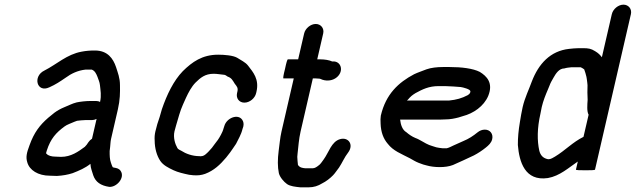

<svg xmlns="http://www.w3.org/2000/svg" viewBox="-20 -732 2732 825"><path d="M192.4 -357C219.4 -369.1 237.7 -381.4 261.9 -398C285.7 -415.6 313.8 -429.3 348 -433H374C387.6 -428.1 393.6 -415.1 398.8 -402C402.8 -389.4 408 -380.4 409.5 -366C411.8 -343.4 416.3 -321.7 409.9 -294C405.2 -296.7 399.8 -298 393.8 -298H365.8C348.8 -298 323.7 -295.1 309.4 -292C289.3 -287 274.9 -278.4 255.6 -271C240.9 -265 227.1 -257.3 214.3 -248L187.2 -226C150.9 -194.4 126.3 -162.5 106.9 -108C94.4 -74.9 90.4 -57 97.1 -35C106.3 -0.9 143.5 23 194.7 23C204.5 23.7 214.5 24 224.5 24C248.6 22.7 272 18.7 292.2 12C320.1 1.1 346.2 -9.9 368.5 -28C369.3 -8.1 376.3 4.8 380.9 22C390.8 49.9 412.4 65.5 449.6 71C481.8 72.9 517.5 31.5 498.8 3C491.5 -8.1 482.6 -9.6 468.8 -12L466 -13H465C460.9 -18.3 458.9 -27.7 456.6 -33C451.4 -47.3 451 -63.8 451.2 -83L453.3 -101C454.9 -113.3 454.2 -122 457.4 -136L486.5 -262C496 -303.3 496.1 -334.2 495.5 -366C495.5 -397.4 486.1 -419.7 478.5 -444C466.3 -480 442.7 -515 387.9 -515C366.8 -515 350 -513.7 330.7 -510C267.2 -498.6 223.4 -455.4 171 -429C119.3 -404.4 138.1 -331.2 192.4 -357ZM395 -221 375.4 -136C369.1 -132 364 -127 359.9 -121L352.4 -110C350.4 -107.3 347.8 -104.3 344.3 -101C316.6 -80.5 285.2 -58 242.4 -58C233.7 -58 225.5 -58.3 217.6 -59C202.5 -59 186.6 -63 180.4 -71L178.6 -72C178.1 -72.7 178 -73.7 178.3 -75L179 -78C179.3 -79.3 180.1 -81.8 181.2 -85.5C197.8 -137 221.2 -161.7 256.4 -188C267.2 -196.8 289.2 -203.6 300.3 -209L311.2 -213C318.9 -214.2 338.8 -216 346.9 -216H374.9C381.5 -216 388.3 -217.7 395 -221Z M1080.6 -332 1082 -338C1094.5 -392 1067.6 -421.8 1045.9 -450C1034.4 -465 1014.9 -473.3 998.7 -484C981.6 -493.7 945.5 -497 917.7 -497C848.8 -497 805.9 -465.9 765.3 -426C725.8 -385 697.3 -326 675.7 -263L665.9 -229C658.7 -209.4 652.6 -188.7 647.6 -167C644.6 -154.3 643.6 -141.3 644.6 -128C644.7 -94.5 653.9 -62.7 668.5 -41C681.3 -22 702.6 -11.4 725.6 -0.5C744.2 8.3 768.8 14 792.6 19L810.2 21C829.5 22.6 845.5 20.7 861.5 15C899.4 0.6 925.6 -24.1 951.7 -55L968.8 -77L980.7 -94C985.6 -100.7 990.1 -107.3 994.3 -114C1003.3 -132.6 1016.4 -153.5 1022.1 -178L1025.4 -188C1028 -199.3 1026.5 -209.2 1020.7 -217.5C1002.3 -244.2 954.1 -225.5 944.1 -191L940.8 -181C938.5 -171.3 933 -159.6 929.3 -153L922.6 -141L916.2 -131L903.3 -114C895.7 -102.6 886 -90.6 876.8 -81.5C868.9 -73.5 857.7 -61 845.1 -61C842.3 -60.3 839.6 -60.3 837.1 -61C805.7 -61 777.4 -72.1 759.4 -84C754 -86.6 744.3 -91 742.2 -96C732.9 -112.3 723.3 -140 729.8 -168C731.6 -176 733.9 -184.3 736.6 -193C745.6 -222.8 753.9 -256.1 766.3 -283L778.8 -311C790.1 -335.4 802.9 -359.5 820 -377C841 -397.8 861.3 -415 897.8 -415C913.3 -415 925.6 -412.1 939.9 -411C948.2 -411 952.8 -406.4 958 -403C975.2 -396.8 978.7 -388.3 988.9 -372C997.4 -360.9 1004 -355 1000 -338L998.6 -332C993.5 -309.5 1007.7 -291 1030.2 -291C1052.7 -291 1075.5 -309.5 1080.6 -332Z M1286.8 -588 1261.1 -477H1217.1C1214.5 -477 1210.3 -463.3 1204.7 -436C1197.7 -408.7 1195.5 -395 1198.2 -395H1242.2L1189.6 -167C1183 -138.5 1181.2 -110 1177.4 -84C1172.7 -48.3 1172.5 -14.9 1178.2 12C1182.2 28.9 1199.4 49.3 1213.4 59C1227.5 68.5 1248.8 70.7 1271.1 73H1305.1C1329.1 73 1347 66.6 1364.1 56C1380.8 47.9 1398.4 34.3 1411.2 21C1420.4 11.6 1428 -1.1 1436.8 -12C1450 -31.6 1460.8 -57.6 1475.5 -76C1501.7 -110.3 1477.1 -144.6 1440.9 -134C1404.1 -123.3 1393 -77.3 1370.9 -47C1362.9 -37.1 1358 -26.6 1347.6 -20C1341.8 -15.3 1332.7 -9 1324.1 -9H1291.1C1288.6 -9.7 1286 -10 1283.3 -10C1271.9 -12 1266.8 -14.6 1260.3 -23C1258.7 -32.5 1258.1 -48.3 1257.4 -58L1258.6 -72C1262.2 -101.7 1263.9 -133.8 1271.6 -167L1324.2 -395H1337.2C1340.5 -395 1345.8 -394.7 1353 -394C1354.3 -394 1355.5 -393.7 1356.7 -393C1378.7 -382.1 1408 -383.2 1428 -400.5C1458.8 -427.3 1445.4 -470.1 1410 -468H1407C1394.7 -473.9 1374.7 -477 1356.1 -477H1343.1L1368.7 -588C1373.9 -610.2 1358.8 -629 1336.7 -629C1314.6 -629 1291.9 -610.2 1286.8 -588Z M1728.3 -300 1732 -303C1744.7 -318.1 1751.5 -323.3 1765.6 -332C1795.3 -348.2 1822.6 -362 1864.6 -362H1892.6C1904.6 -362 1950.8 -359.1 1959.7 -358C1968 -357 2002.4 -348.4 2000.5 -340C2000.9 -338.7 2001.3 -337.7 2001.8 -337C2001.6 -336.3 2001.2 -335.7 2000.3 -335C1999 -329.3 1993.7 -325.4 1989.6 -323C1964.9 -310 1941.2 -303.1 1909.3 -300ZM2063.4 -175C2052.1 -175 2041.5 -171 2031.6 -163C2013.4 -148.2 1993.9 -135.2 1971.1 -126L1928.7 -107C1918.6 -102.5 1910.9 -97.6 1899.9 -95H1880.9C1867.9 -96.2 1865.1 -97.2 1854.9 -99L1839 -104C1834.7 -105.3 1829.7 -107 1824.2 -109C1808.5 -114.7 1782.8 -133.1 1765.1 -139C1750 -145.2 1737.3 -154.2 1725.9 -164C1709.1 -173.5 1701.6 -196.1 1699.3 -218H1869.3C1878 -218 1886.7 -218.3 1895.6 -219C1914.2 -219 1933.1 -222.8 1949.4 -227L1968.8 -233C2013.8 -244.5 2058.9 -275 2077.9 -320C2100.6 -376.1 2071.3 -404.8 2041.7 -423C2012.6 -438 1963.1 -444 1911.5 -444H1883.5C1858.7 -444 1831.7 -441.1 1812.2 -434C1795.8 -427.3 1774.9 -420.6 1759.3 -413C1692.7 -377.9 1637.7 -327.8 1616.3 -235C1614.8 -225.7 1614.5 -214.3 1615.4 -201C1616.6 -164.2 1627.4 -135.8 1646.3 -114C1669.8 -83.5 1703.8 -71.5 1741 -52L1760.5 -41C1771.3 -34.9 1785.8 -29.2 1798.8 -25L1813.8 -21C1843.6 -12.3 1894.3 -10.3 1926.3 -23C1956.1 -36.4 1986.5 -49.8 2015.8 -64C2033.3 -73 2052.8 -85.9 2067.6 -98C2079.5 -107.6 2091.2 -117.9 2094.9 -134C2100.1 -156.5 2085.9 -175 2063.4 -175Z M2536.7 -3 2559.8 -103 2462.5 -37 2455.4 -6C2453.8 0.7 2535.7 1.4 2536.7 -3ZM2537.4 -6 2690.9 -671C2696 -693.2 2680.9 -712 2658.9 -712C2636.8 -712 2614 -693.2 2608.9 -671L2566.2 -486C2558.5 -496 2551.3 -503.6 2537.2 -512C2519.6 -523.1 2508.5 -525 2484.2 -525H2467.2C2454.2 -525 2437.5 -523.3 2425.5 -522C2344.5 -513.2 2294.3 -457.7 2265.2 -382C2253 -347.9 2235.1 -312.3 2225.8 -272C2223.3 -261.3 2221.2 -250.7 2219.4 -240L2214 -208C2207.9 -171.7 2205 -140.4 2205.2 -109C2211 -37.2 2235.2 47.7 2334.4 33C2385.4 24.1 2424 -11.8 2462.8 -38L2454.7 -3C2453.7 1.2 2535.8 0.9 2537.4 -6ZM2435.3 -443H2475.3C2478.8 -441.7 2487.7 -436 2490.2 -434C2494.2 -424.8 2497 -412.4 2499.8 -402L2501.5 -392C2501.8 -387.3 2502.3 -382.7 2503.3 -378L2504.5 -366C2503.9 -347 2503.6 -322.5 2505 -303C2503.6 -282.2 2500.9 -253.6 2509.2 -239L2487.2 -144C2440.3 -120.9 2409 -85.7 2364.6 -59C2358.1 -55 2346.3 -48 2339.1 -48H2334.1C2312.2 -52.6 2302.3 -65.7 2297.4 -84C2287.8 -127 2287.8 -180.9 2302.3 -244C2303.8 -253.3 2305.6 -262.7 2307.8 -272C2314 -298.8 2324.5 -324.7 2334.1 -347C2340.2 -359.6 2342.9 -370.9 2349.2 -382L2358.5 -398.5C2368.3 -415.8 2382.1 -438 2405.1 -438C2414.7 -441 2423.8 -441.8 2435.3 -443Z"/></svg>

Font: HoneyBee
Style: BdIt
Weight: 700
Foundry: Cannot Into Space Fonts
Version: Version 0.89